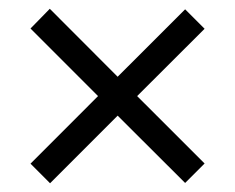

<svg xmlns="http://www.w3.org/2000/svg" viewBox="-20 -516 530 433"><path d="M397.5 -495 245.3 -342.9 92.3 -496.2 48.8 -451.7 201.1 -299.3 48.8 -146.9 92.9 -102.7 245.3 -255.2 397.5 -103.4 441.4 -147.3 289.3 -299.3 441.4 -451.1Z"/></svg>

Font: Estedad-FD VF
Style: Regular
Weight: 100
Designer: Amin Abedi
Version: Version 7.3